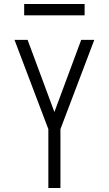

<svg xmlns="http://www.w3.org/2000/svg" viewBox="-20 -933 540 953"><path d="M220 0V-292L52 -735H117L250 -377L383 -735H448L280 -292V0ZM400 -857H100V-913H400Z"/></svg>

Font: Iosevka Custom Light
Style: Regular
Weight: 300
Monospace: yes
Designer: Belleve Invis
Foundry: Belleve Invis
Version: Version 27.3.5